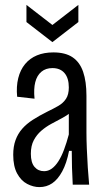

<svg xmlns="http://www.w3.org/2000/svg" viewBox="-20 -754 432 784"><path d="M141 10Q116 10 91 -3Q66 -16 50 -45.5Q34 -75 34 -122Q34 -156 43.5 -182Q53 -208 70.5 -228Q88 -248 113.5 -264.5Q139 -281 173 -298Q198 -310 218 -321.5Q238 -333 249.5 -350.5Q261 -368 261 -397Q261 -435 243.5 -455.5Q226 -476 194 -476Q167 -476 149 -461Q131 -446 124 -418.5Q117 -391 121 -351L50 -359Q46 -401 54.5 -435Q63 -469 82.5 -492.5Q102 -516 131 -528Q160 -540 198 -540Q247 -540 276.5 -520Q306 -500 319.5 -460.5Q333 -421 333 -363V-213Q333 -185 334.5 -147Q336 -109 338.5 -70Q341 -31 344 0H277Q275 -33 274 -69Q273 -105 273 -138H262Q252 -87 234 -54Q216 -21 193 -5.5Q170 10 141 10ZM160 -55Q177 -55 191.5 -65.5Q206 -76 218.5 -95.5Q231 -115 241.5 -143Q252 -171 261 -205V-309L291 -327Q285 -308 269 -295Q253 -282 232 -271Q211 -260 189 -248Q167 -236 148.5 -220Q130 -204 118 -181.5Q106 -159 106 -126Q106 -90 121 -72.5Q136 -55 160 -55ZM88 -734 194 -652 300 -734V-664L194 -582L88 -664Z"/></svg>

Font: Bricolage Grotesque 24pt Condensed Light
Style: Regular
Weight: 300
Width: 3
Designer: Mathieu Triay
Foundry: Atelier Triay
Version: Version 1.001;gftools[0.9.33.dev8+g029e19f]